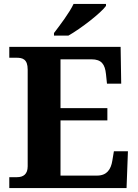

<svg xmlns="http://www.w3.org/2000/svg" viewBox="-20 -951 698 971"><path d="M253 -784V-771H326C390 -807 491 -886 516 -921V-931H352C331 -886 282 -822 253 -784ZM27 0H620L627 -186H556L548 -138C541 -94 520 -63 471 -63H286V-342H523V-404H286V-651H443C493 -651 511 -626 516 -576L521 -528H593L590 -714H27V-659H64C94 -659 120 -652 120 -599V-110C120 -70 98 -55 66 -55H27Z"/></svg>

Font: Noto Serif Hentaigana Bold
Style: Regular
Weight: 700
Designer: Kazuhiro Yamada
Foundry: nipponia
Version: Version 1.000